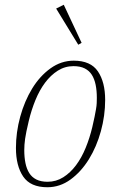

<svg xmlns="http://www.w3.org/2000/svg" viewBox="-20 -775 509 807"><path d="M180 -11Q216 -11 246 -30Q276 -49 299.5 -80.5Q323 -112 340 -153.5Q357 -195 368 -241Q374 -266 377.5 -284Q381 -302 383.5 -316Q386 -330 386.5 -341.5Q387 -353 387 -364Q387 -394 382 -418.5Q377 -443 366 -460.5Q355 -478 336 -487.5Q317 -497 289 -497Q253 -497 223 -478Q193 -459 169.5 -427.5Q146 -396 129 -354.5Q112 -313 101 -267Q89 -217 85.5 -191.5Q82 -166 82 -144Q82 -114 87 -89.5Q92 -65 103 -47.5Q114 -30 133 -20.5Q152 -11 180 -11ZM179 12Q108 12 77.5 -33Q47 -78 47 -153Q47 -219 65 -284.5Q83 -350 115 -402.5Q147 -455 192 -487.5Q237 -520 290 -520Q361 -520 391.5 -475Q422 -430 422 -355Q422 -289 404 -223.5Q386 -158 353.5 -105.5Q321 -53 276.5 -20.5Q232 12 179 12ZM216 -739 248 -755 323 -595 309 -587Z"/></svg>

Font: IBM Plex Serif ExtraLight
Style: Italic
Weight: 200
Italic angle: -14°
Designer: Mike Abbink, Paul van der Laan, Pieter van Rosmalen
Foundry: Bold Monday
Version: Version 2.5